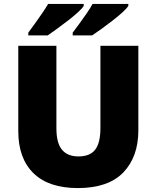

<svg xmlns="http://www.w3.org/2000/svg" viewBox="-20 -947 797 977"><path d="M684 -284Q684 -149 607.5 -69.5Q531 10 376 10Q228 10 150.5 -65.5Q73 -141 73 -280V-714H267V-295Q267 -219 295.5 -185Q324 -151 379 -151Q438 -151 464.5 -185.5Q491 -220 491 -296V-714H684ZM633 -917Q625 -904 603 -884Q581 -864 552.5 -842Q524 -820 496.5 -800Q469 -780 449 -767H350V-781Q364 -800 383 -825.5Q402 -851 420.5 -878Q439 -905 451 -927H633ZM406 -917Q398 -904 376 -884Q354 -864 325.5 -842Q297 -820 269.5 -800Q242 -780 223 -767H124V-781Q138 -800 156.5 -825.5Q175 -851 193.5 -878Q212 -905 225 -927H406Z"/></svg>

Font: Noto Sans Telugu Black
Style: Regular
Weight: 900
Designer: Jelle Bosma - Monotype Design Team
Foundry: Monotype Imaging Inc.
Version: Version 2.005; ttfautohint (v1.8.4.7-5d5b)